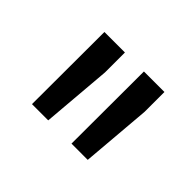

<svg xmlns="http://www.w3.org/2000/svg" viewBox="-67 -856 453 453"><g transform="rotate(45 160.0 -629.5)"><path d="M135.3 -683.6 120.6 -508.8H66.4L66.9 -750H135.3ZM267.1 -683.6 252.4 -508.8H198.2L198.7 -750H267.1Z"/></g></svg>

Font: Roboto
Style: Regular
Weight: 400
Designer: Google
Version: Version 2.001047; 2015